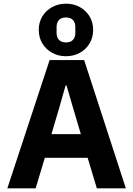

<svg xmlns="http://www.w3.org/2000/svg" viewBox="-20 -1025 725 1045"><path d="M665 0H507L457 -166H224L174 0H20L250 -698H438ZM420 -295 377 -440 342 -560H337L303 -440L260 -295ZM339 -719Q298 -719 264 -737.5Q230 -756 210.5 -788.5Q191 -821 191 -862Q191 -904 210.5 -936Q230 -968 264 -986.5Q298 -1005 339 -1005Q381 -1005 414.5 -986.5Q448 -968 467.5 -936Q487 -904 487 -862Q487 -821 467.5 -788.5Q448 -756 414.5 -737.5Q381 -719 339 -719ZM339 -794Q364 -794 377 -808Q390 -822 390 -845V-879Q390 -902 377 -916Q364 -930 339 -930Q314 -930 301 -916Q288 -902 288 -879V-845Q288 -822 301 -808Q314 -794 339 -794Z"/></svg>

Font: IBM Plex Sans
Style: Regular
Weight: 400
Designer: Mike Abbink, Paul van der Laan, Pieter van Rosmalen
Foundry: Bold Monday
Version: Version 3.201